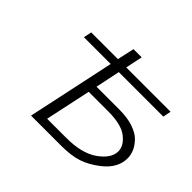

<svg xmlns="http://www.w3.org/2000/svg" viewBox="-156 -906 1117 1117"><g transform="rotate(45 402.0 -347.5)"><path d="M110.8 -540 121.1 -589.8H340.8L363.8 -694.8H431.2L409.2 -589.8H773.9L764.2 -540H397.9L366.2 -388.2H555.2Q620.1 -388.2 668 -372.1Q715.8 -356 741 -329.6Q766.1 -303.2 777.6 -276.1Q789.1 -249 789.1 -222.2Q789.1 -140.1 709 -78.1Q651.9 -34.2 597.9 -17.1Q543.9 0 463.9 0H215.8L331.1 -540ZM294.9 -53.2H452.1Q581.1 -53.2 651.6 -104Q722.2 -154.8 722.2 -211.9Q722.2 -257.8 673.1 -296.4Q624 -335 516.1 -335H355Z"/></g></svg>

Font: CMU Bright
Style: Oblique
Weight: 500
Italic angle: -12°
Version: Version 0.7.0